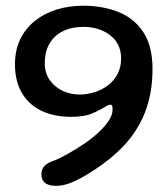

<svg xmlns="http://www.w3.org/2000/svg" viewBox="-20 -616 569 654"><path d="M172 17Q153 17 141.8 12Q130.5 7 125.8 -1.8Q121 -10.5 121 -22.5Q121 -40 132 -51.2Q143 -62.5 168.5 -70.5Q188 -79 213.2 -93.2Q238.5 -107.5 265 -125.2Q291.5 -143 313.8 -163.2Q336 -183.5 349.8 -204Q363.5 -224.5 363.5 -243Q363.5 -252 361.8 -255.8Q360 -259.5 355 -259.5Q349.5 -259.5 336 -251Q322.5 -242 295 -230Q267.5 -218 222 -218Q165 -218 122 -238.2Q79 -258.5 55 -298.5Q31 -338.5 31 -397.5Q31 -445.5 49 -482.5Q67 -519.5 99 -545Q131 -570.5 173 -583.5Q215 -596.5 262.5 -596.5Q331.5 -596.5 385 -574.5Q438.5 -552.5 469 -505.2Q499.5 -458 499.5 -381.5Q499.5 -297 472.8 -230.5Q446 -164 393.5 -111.2Q341 -58.5 263.5 -14Q239.5 0 216.2 8.5Q193 17 172 17ZM251 -294Q277 -294 302.2 -302Q327.5 -310 348 -325.5Q368.5 -341 380.5 -364Q392.5 -387 392.5 -417Q392.5 -451.5 375 -475.5Q357.5 -499.5 328.2 -512Q299 -524.5 264.5 -524.5Q224.5 -524.5 194.8 -510Q165 -495.5 148.8 -467.8Q132.5 -440 132.5 -400Q132.5 -368 149 -344Q165.5 -320 192.5 -307Q219.5 -294 251 -294Z"/></svg>

Font: Gluten Thin
Style: Regular
Weight: 400
Version: Version 1.300